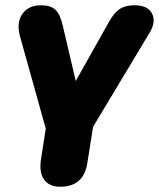

<svg xmlns="http://www.w3.org/2000/svg" viewBox="-20 -521 604 730"><path d="M209 189Q167 189 147.5 161.5Q128 134 136 84L154 -32L56 -383Q42 -435 65 -468Q88 -501 136 -501Q172 -501 190.5 -484Q209 -467 219 -422L268 -213L395 -439Q414 -473 435.5 -487Q457 -501 491 -501Q542 -501 558 -469.5Q574 -438 549 -397L334 -39L312 99Q298 189 209 189Z"/></svg>

Font: Nunito Black
Style: Italic
Weight: 900
Italic angle: -9°
Designer: Vernon Adams
Foundry: Vernon Adams
Version: Version 3.601; ttfautohint (v1.8.2.53-6de2)